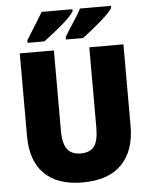

<svg xmlns="http://www.w3.org/2000/svg" viewBox="-61 -977 817 1037"><g transform="rotate(-5 347.5 -458.5)"><path d="M629 -269Q629 -138 557.5 -64Q486 10 345 10Q210 10 138.5 -60.5Q67 -131 67 -265V-714H252V-277Q252 -208 276 -177.5Q300 -147 348 -147Q399 -147 421.5 -177.5Q444 -208 444 -278V-714H629ZM580 -917Q573 -903 553.5 -883.5Q534 -864 509 -842.5Q484 -821 459 -801Q434 -781 415 -767H322V-781Q345 -819 371.5 -859Q398 -899 412 -927H580ZM371 -917Q364 -903 345 -883.5Q326 -864 300.5 -842.5Q275 -821 250 -801.5Q225 -782 205 -767H114V-781Q137 -819 162.5 -859Q188 -899 204 -927H371Z"/></g></svg>

Font: Noto Sans Lao UI SemCond Blk
Style: Regular
Weight: 900
Width: 4
Designer: Monotype Design Team
Foundry: Monotype Imaging Inc.
Version: Version 2.000; ttfautohint (v1.8.4.7-5d5b)